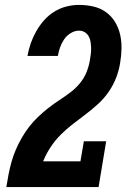

<svg xmlns="http://www.w3.org/2000/svg" viewBox="-20 -763 540 783"><path d="M6 0V-1Q10 -27 15 -52.5Q20 -78 27 -103Q34 -128 44.5 -152.5Q55 -177 68.5 -200.5Q82 -224 98.5 -245.5Q115 -267 135 -286Q155 -305 176.5 -322Q198 -339 221 -354Q244 -369 266 -385.5Q288 -402 305.5 -423Q323 -444 333 -469Q343 -494 347 -520Q349 -532 350.5 -544.5Q352 -557 351.5 -569.5Q351 -582 349 -594Q347 -606 341 -616Q335 -626 325 -632Q315 -638 302 -638Q285 -638 268.5 -628Q252 -618 241.5 -602.5Q231 -587 225 -570Q219 -553 216 -535H92Q97 -562 105.5 -586.5Q114 -611 127.5 -635Q141 -659 159.5 -680Q178 -701 201.5 -715.5Q225 -730 251 -736.5Q277 -743 302 -743Q332 -743 360.5 -736.5Q389 -730 411.5 -714Q434 -698 448.5 -674.5Q463 -651 469.5 -623.5Q476 -596 475.5 -566Q475 -536 470 -507Q465 -475 453.5 -445.5Q442 -416 423.5 -389Q405 -362 380.5 -339.5Q356 -317 329.5 -297Q303 -277 277 -257Q251 -237 227.5 -213.5Q204 -190 186 -162.5Q168 -135 156 -105H308L322 -187H413L382 0Z"/></svg>

Font: Iosevka Curly Slab XBdObl
Style: Regular
Weight: 800
Italic angle: -9°
Monospace: yes
Designer: Belleve Invis
Foundry: Belleve Invis
Version: Version 11.1.0; ttfautohint (v1.8.3)